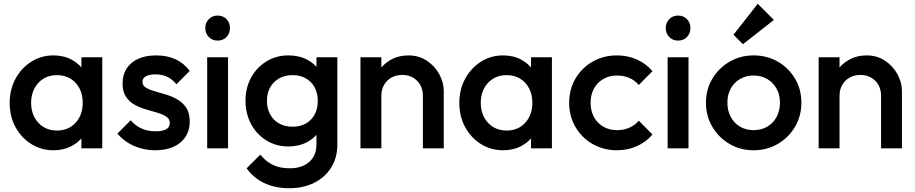

<svg xmlns="http://www.w3.org/2000/svg" viewBox="-20 -782 4825 1012"><path d="M262 10Q197 10 144.5 -23Q92 -56 61.5 -112.5Q31 -169 31 -239Q31 -310 61.5 -366.5Q92 -423 144.5 -456.5Q197 -490 262 -490Q317 -490 359.5 -466.5Q402 -443 427 -402Q452 -361 452 -309V-171Q452 -119 427.5 -78Q403 -37 360 -13.5Q317 10 262 10ZM280 -94Q341 -94 378.5 -135Q416 -176 416 -240Q416 -283 399 -316Q382 -349 351.5 -367.5Q321 -386 280 -386Q240 -386 209.5 -367.5Q179 -349 161.5 -316Q144 -283 144 -240Q144 -197 161.5 -164Q179 -131 209.5 -112.5Q240 -94 280 -94ZM409 0V-129L428 -246L409 -362V-480H519V0Z M798 10Q758 10 721 -0.5Q684 -11 653 -30.5Q622 -50 599 -78L669 -148Q694 -119 726.5 -104.5Q759 -90 800 -90Q837 -90 856 -101Q875 -112 875 -133Q875 -155 857 -167Q839 -179 810.5 -187.5Q782 -196 750.5 -205Q719 -214 690.5 -229.5Q662 -245 644 -272Q626 -299 626 -342Q626 -388 647.5 -421Q669 -454 708.5 -472Q748 -490 803 -490Q861 -490 905.5 -469.5Q950 -449 980 -408L910 -338Q889 -364 862 -377Q835 -390 800 -390Q767 -390 749 -380Q731 -370 731 -351Q731 -331 749 -320Q767 -309 795.5 -301Q824 -293 855.5 -283.5Q887 -274 915.5 -257.5Q944 -241 962 -213.5Q980 -186 980 -142Q980 -72 931 -31Q882 10 798 10Z M1072 0V-480H1182V0ZM1127 -568Q1099 -568 1080.5 -587Q1062 -606 1062 -634Q1062 -662 1080.5 -681Q1099 -700 1127 -700Q1156 -700 1174 -681Q1192 -662 1192 -634Q1192 -606 1174 -587Q1156 -568 1127 -568Z M1505 210Q1429 210 1372 182.5Q1315 155 1280 105L1352 33Q1381 69 1418 87Q1455 105 1507 105Q1572 105 1610 71.5Q1648 38 1648 -20V-138L1667 -244L1648 -351V-480H1758V-20Q1758 49 1726 100.5Q1694 152 1637 181Q1580 210 1505 210ZM1500 -10Q1436 -10 1384.5 -41.5Q1333 -73 1303.5 -128Q1274 -183 1274 -251Q1274 -319 1303.5 -373Q1333 -427 1384.5 -458.5Q1436 -490 1500 -490Q1557 -490 1600 -467Q1643 -444 1667 -403.5Q1691 -363 1691 -309V-191Q1691 -138 1666.5 -97Q1642 -56 1599 -33Q1556 -10 1500 -10ZM1522 -114Q1562 -114 1592 -131Q1622 -148 1638.5 -178.5Q1655 -209 1655 -250Q1655 -291 1638.5 -321.5Q1622 -352 1592 -369Q1562 -386 1522 -386Q1482 -386 1451.5 -369Q1421 -352 1404 -321.5Q1387 -291 1387 -250Q1387 -210 1404 -179Q1421 -148 1451.5 -131Q1482 -114 1522 -114Z M2209 0V-277Q2209 -325 2178.5 -356Q2148 -387 2100 -387Q2068 -387 2043 -373Q2018 -359 2004 -334Q1990 -309 1990 -277L1947 -301Q1947 -356 1971 -398.5Q1995 -441 2037.5 -465.5Q2080 -490 2133 -490Q2187 -490 2229 -462.5Q2271 -435 2295 -391.5Q2319 -348 2319 -301V0ZM1880 0V-480H1990V0Z M2632 10Q2567 10 2514.5 -23Q2462 -56 2431.5 -112.5Q2401 -169 2401 -239Q2401 -310 2431.5 -366.5Q2462 -423 2514.5 -456.5Q2567 -490 2632 -490Q2687 -490 2729.5 -466.5Q2772 -443 2797 -402Q2822 -361 2822 -309V-171Q2822 -119 2797.5 -78Q2773 -37 2730 -13.5Q2687 10 2632 10ZM2650 -94Q2711 -94 2748.5 -135Q2786 -176 2786 -240Q2786 -283 2769 -316Q2752 -349 2721.5 -367.5Q2691 -386 2650 -386Q2610 -386 2579.5 -367.5Q2549 -349 2531.5 -316Q2514 -283 2514 -240Q2514 -197 2531.5 -164Q2549 -131 2579.5 -112.5Q2610 -94 2650 -94ZM2779 0V-129L2798 -246L2779 -362V-480H2889V0Z M3232 10Q3161 10 3103.5 -23Q3046 -56 3013 -113Q2980 -170 2980 -240Q2980 -311 3013 -367.5Q3046 -424 3103.5 -457Q3161 -490 3232 -490Q3288 -490 3336.5 -468.5Q3385 -447 3419 -407L3347 -334Q3326 -359 3296.5 -371.5Q3267 -384 3232 -384Q3191 -384 3159.5 -365.5Q3128 -347 3110.5 -315Q3093 -283 3093 -240Q3093 -198 3110.5 -165.5Q3128 -133 3159.5 -114.5Q3191 -96 3232 -96Q3267 -96 3296.5 -108.5Q3326 -121 3347 -146L3419 -73Q3385 -33 3336.5 -11.5Q3288 10 3232 10Z M3499 0V-480H3609V0ZM3554 -568Q3526 -568 3507.5 -587Q3489 -606 3489 -634Q3489 -662 3507.5 -681Q3526 -700 3554 -700Q3583 -700 3601 -681Q3619 -662 3619 -634Q3619 -606 3601 -587Q3583 -568 3554 -568Z M3952 10Q3882 10 3825 -23.5Q3768 -57 3734.5 -114Q3701 -171 3701 -241Q3701 -311 3734.5 -367Q3768 -423 3825 -456.5Q3882 -490 3952 -490Q4023 -490 4080 -457Q4137 -424 4170.5 -367.5Q4204 -311 4204 -241Q4204 -171 4170.5 -114Q4137 -57 4080 -23.5Q4023 10 3952 10ZM3952 -96Q3993 -96 4024.5 -114.5Q4056 -133 4073.5 -166Q4091 -199 4091 -241Q4091 -283 4073 -315Q4055 -347 4024 -365.5Q3993 -384 3952 -384Q3912 -384 3880.5 -365.5Q3849 -347 3831.5 -315Q3814 -283 3814 -241Q3814 -199 3831.5 -166Q3849 -133 3880.5 -114.5Q3912 -96 3952 -96ZM3896 -549 3846 -599 3974 -762 4059 -677Z M4624 0V-277Q4624 -325 4593.5 -356Q4563 -387 4515 -387Q4483 -387 4458 -373Q4433 -359 4419 -334Q4405 -309 4405 -277L4362 -301Q4362 -356 4386 -398.5Q4410 -441 4452.5 -465.5Q4495 -490 4548 -490Q4602 -490 4644 -462.5Q4686 -435 4710 -391.5Q4734 -348 4734 -301V0ZM4295 0V-480H4405V0Z"/></svg>

Font: Outfit Thin Medium
Style: Regular
Weight: 500
Version: Version 1.100;gftools[0.9.27]